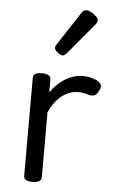

<svg xmlns="http://www.w3.org/2000/svg" viewBox="-58 -878 561 933"><g transform="rotate(5 222.5 -412.0)"><path d="M136 15Q115 15 104.5 8.5Q94 2 94 -11V-489Q94 -502 104.5 -508.5Q115 -515 136 -515Q158 -515 169 -508.5Q180 -502 180 -489V-425Q195 -447 213 -464.5Q231 -482 251 -494Q271 -506 292.5 -512.5Q314 -519 336 -519Q359 -519 380.5 -513Q402 -507 413 -499Q424 -491 427 -481Q430 -471 419 -451Q412 -436 401 -431Q390 -426 374 -430Q363 -433 350.5 -436Q338 -439 321 -439Q301 -439 281.5 -432.5Q262 -426 243.5 -412.5Q225 -399 209 -378Q193 -357 180 -329V-11Q180 2 169 8.5Q158 15 136 15ZM230 -610Q219 -610 204 -622Q189 -634 189 -644Q189 -647 190 -650Q191 -653 195 -660L302 -824Q307 -832 312.5 -835.5Q318 -839 326 -839Q336 -839 349.5 -831.5Q363 -824 373.5 -813.5Q384 -803 384 -794Q384 -787 381.5 -782.5Q379 -778 372 -770L249 -623Q237 -610 230 -610Z"/></g></svg>

Font: Playwrite PL
Style: Regular
Weight: 400
Designer: Veronika Burian, José Scaglione
Foundry: TypeTogether
Version: Version 1.002